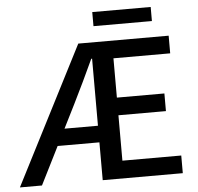

<svg xmlns="http://www.w3.org/2000/svg" viewBox="-55 -854 938 910"><g transform="rotate(-5 414.0 -399.0)"><path d="M3 0 338 -655H768V-571H498V-384H724V-300H498V-84H778V0H397V-578H393Q369 -526 344 -473.5Q319 -421 294 -371L108 0ZM153 -180V-259H455V-180ZM417 -731V-798H695V-731Z"/></g></svg>

Font: Source Sans 3 ExtraLight Medium
Style: Regular
Weight: 500
Version: Version 3.052;hotconv 1.1.0;makeotfexe 2.6.0